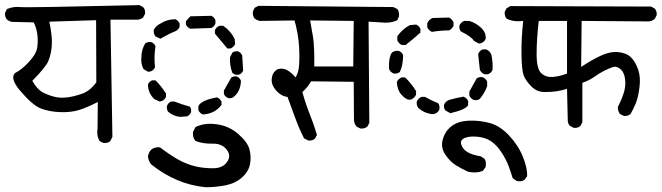

<svg xmlns="http://www.w3.org/2000/svg" viewBox="-25 -581 2654 770"><path d="M389.6 -7.8 375 -14.6Q361.3 -37.1 366.2 -65.4L367.2 -171.9Q325.2 -150.4 293 -140.1Q260.7 -129.9 216.8 -131.3Q172.9 -132.8 138.7 -146Q104.5 -159.2 53.7 -219.7Q14.6 -266.6 35.2 -288.1Q61.5 -300.8 90.3 -332Q119.1 -363.3 123.5 -386.2Q127.9 -409.2 125.5 -437Q123 -464.8 110.4 -491.2L23.4 -493.2Q11.7 -495.1 2.9 -502.9Q-5.9 -512.7 -4.9 -529.3L2.9 -544.9Q31.2 -555.7 54.7 -552.7Q78.1 -549.8 534.2 -560.5L548.8 -552.7Q558.6 -543 556.6 -525.4L548.8 -510.7Q539.1 -502.9 526.4 -502H418L425.8 -32.2L417 -14.6Q406.2 -5.9 389.6 -7.8ZM361.3 -251 360.4 -500 172.9 -494.1Q178.7 -465.8 181.6 -439.9Q184.6 -414.1 181.6 -387.2Q178.7 -360.4 168.9 -336.4Q159.2 -312.5 104.5 -256.8Q126 -219.7 151.4 -208Q176.8 -196.3 197.8 -191.9Q218.8 -187.5 244.1 -190.4Q269.5 -193.4 302.7 -204.6Q335.9 -215.8 361.3 -251Z M799.8 169.9Q739.3 164.1 684.6 140.6Q629.9 117.2 581.1 78.1Q570.3 64.5 568.4 46.9Q570.3 31.2 581.1 19.5Q594.7 7.8 616.2 9.8Q663.1 44.9 694.3 61.5Q725.6 78.1 757.8 85.9Q790 93.8 829.1 93.8Q868.2 93.8 885.7 68.4Q903.3 43 883.8 18.6Q864.3 -5.9 827.1 -4.9Q790 -3.9 758.8 -15.6Q747.1 -29.3 749 -51.8L758.8 -71.3Q793.9 -88.9 840.8 -83Q891.6 -77.1 929.7 -44.4Q967.8 -11.7 975.6 18.6Q983.4 48.8 977.5 78.1Q971.7 107.4 945.3 130.9Q918.9 154.3 879.9 162.1Q840.8 169.9 799.8 169.9ZM697.3 -112.3Q669.9 -115.2 649.4 -132.8Q642.6 -142.6 644.5 -156.2Q649.4 -168.9 661.1 -173.8H674.8Q704.1 -162.1 736.3 -153.3Q743.2 -144.5 741.2 -130.9Q736.3 -119.1 724.6 -114.3ZM788.1 -122.1Q775.4 -127.9 770.5 -139.6V-155.3Q775.4 -167 795.4 -176.3Q815.4 -185.5 845.7 -190.4Q857.4 -185.5 863.3 -173.8V-160.2Q847.7 -139.6 827.1 -130.9Q806.6 -122.1 788.1 -122.1ZM615.2 -173.8 593.8 -183.6Q568.4 -208 568.4 -242.2Q573.2 -253.9 585 -258.8H598.6Q622.1 -235.4 640.6 -206.1V-192.4Q635.7 -180.7 624 -175.8ZM890.6 -187.5Q877.9 -192.4 873 -204.1V-217.8L902.3 -269.5Q911.1 -276.4 924.8 -274.4Q936.5 -269.5 941.4 -256.8Q939.5 -213.9 912.1 -192.4Q904.3 -185.5 890.6 -187.5ZM918.9 -281.2 907.2 -288.1Q895.5 -317.4 897.5 -351.6L907.2 -370.1Q916 -377 929.7 -375Q941.4 -370.1 946.3 -358.4L950.2 -297.9Q945.3 -286.1 932.6 -281.2ZM569.3 -293 550.8 -303.7Q539.1 -324.2 542 -351.6Q542 -381.8 557.6 -407.2Q568.4 -414.1 582 -412.1Q593.8 -407.2 598.6 -395.5Q591.8 -354.5 596.7 -311.5Q591.8 -299.8 580.1 -294.9ZM886.7 -386.7Q863.3 -414.1 836.9 -446.3V-460Q842.8 -472.7 854.5 -477.5H870.1Q900.4 -457 916 -424.8L918 -404.3Q912.1 -392.6 900.4 -386.7ZM618.2 -425.8 598.6 -434.6Q589.8 -446.3 591.8 -461.9Q602.5 -479.5 620.1 -487.3Q645.5 -503.9 678.7 -503.9Q690.4 -498 695.3 -486.3V-472.7Q688.5 -459 673.3 -453.6Q658.2 -448.2 618.2 -425.8ZM738.3 -465.8Q726.6 -470.7 720.7 -482.4V-496.1L738.3 -515.6L822.3 -517.6Q834 -512.7 838.9 -500V-486.3Q834 -473.6 822.3 -468.8Z M1420.9 -65.4 1405.3 -73.2Q1394.5 -85 1394.5 -102.5L1393.6 -252.9L1222.7 -254.9Q1208 -229.5 1187.5 -211.9Q1201.2 -163.1 1217.3 -123Q1233.4 -83 1246.1 -40L1238.3 -25.4Q1227.5 -15.6 1210.9 -17.6L1194.3 -26.4Q1173.8 -66.4 1158.7 -108.9Q1143.6 -151.4 1127.9 -192.4Q1102.5 -195.3 1083 -217.3Q1063.5 -239.3 1064.5 -261.7Q1065.4 -284.2 1079.1 -296.9Q1092.8 -309.6 1114.7 -304.2Q1136.7 -298.8 1160.2 -270.5Q1172.9 -290 1174.8 -323.2Q1176.8 -356.4 1174.8 -388.7Q1172.9 -420.9 1168 -447.8Q1163.1 -474.6 1156.2 -499L1017.6 -497.1Q1005.9 -499 996.1 -506.8Q987.3 -517.6 989.3 -535.2L996.1 -549.8L1011.7 -557.6L1552.7 -552.7L1568.4 -544.9Q1577.1 -533.2 1575.2 -515.6L1568.4 -500Q1539.1 -486.3 1502 -491.2L1453.1 -494.1L1456.1 -87.9L1448.2 -73.2Q1437.5 -64.5 1420.9 -65.4ZM1391.6 -314.5 1393.6 -497.1 1218.8 -499Q1224.6 -468.8 1230.5 -431.6Q1236.3 -394.5 1235.4 -314.5Z M2046.9 144.5 2031.2 133.8Q2023.4 108.4 2014.2 83.5Q2004.9 58.6 1985.4 28.8Q1965.8 -1 1941.9 -16.1Q1918 -31.2 1883.3 -33.2Q1848.6 -35.2 1832 -23.9Q1815.4 -12.7 1831.5 12.2Q1847.7 37.1 1903.3 45.9L1918.9 56.6Q1926.8 71.3 1921.9 89.8L1911.1 104.5Q1883.8 115.2 1851.6 107.4Q1826.2 95.7 1803.7 82Q1781.2 68.4 1761.2 39.6Q1741.2 10.7 1751 -22.9Q1760.7 -56.6 1787.6 -76.2Q1814.5 -95.7 1856.9 -97.2Q1899.4 -98.6 1939.9 -87.4Q1980.5 -76.2 2017.1 -37.1Q2053.7 2 2072.3 48.3Q2090.8 94.7 2088.9 126L2078.1 140.6Q2064.5 149.4 2046.9 144.5ZM1709 -123Q1675.8 -127 1652.3 -148.4Q1644.5 -159.2 1646.5 -173.8Q1652.3 -186.5 1665 -192.4H1679.7Q1705.1 -177.7 1732.4 -167Q1739.3 -157.2 1737.3 -142.6Q1732.4 -129.9 1719.7 -125ZM1781.2 -127 1761.7 -137.7Q1753.9 -146.5 1755.9 -161.1Q1762.7 -175.8 1777.3 -180.7Q1804.7 -188.5 1834 -193.4Q1846.7 -188.5 1852.5 -175.8V-159.2Q1842.8 -141.6 1781.2 -127ZM1876 -179.7Q1863.3 -184.6 1857.4 -197.3V-213.9L1886.7 -266.6Q1895.5 -273.4 1910.2 -271.5Q1922.9 -266.6 1928.7 -253.9V-235.4Q1918.9 -208 1899.4 -184.6Q1890.6 -177.7 1876 -179.7ZM1616.2 -180.7Q1601.6 -182.6 1585 -201.2Q1568.4 -219.7 1566.4 -252Q1572.3 -264.6 1585 -270.5H1599.6Q1625 -246.1 1643.6 -215.8V-201.2Q1637.7 -188.5 1625 -182.6ZM1918 -283.2Q1905.3 -288.1 1899.4 -300.8L1892.6 -364.3Q1897.5 -377 1910.2 -382.8H1924.8Q1939.5 -377 1945.3 -362.3Q1952.1 -334 1950.2 -300.8Q1945.3 -288.1 1931.6 -283.2ZM1553.7 -286.1Q1540 -292 1535.2 -304.7Q1533.2 -351.6 1546.9 -370.1Q1557.6 -378.9 1574.2 -377Q1586.9 -372.1 1591.8 -359.4Q1590.8 -315.4 1578.1 -292Q1568.4 -284.2 1553.7 -286.1ZM1586.9 -400.4Q1574.2 -406.2 1568.4 -418.9V-435.5Q1588.9 -464.8 1619.1 -480.5L1643.6 -482.4Q1656.2 -477.5 1661.1 -464.8V-450.2Q1633.8 -425.8 1601.6 -400.4ZM1895.5 -406.2 1876 -417Q1866.2 -433.6 1823.2 -455.1Q1815.4 -464.8 1817.4 -478.5Q1823.2 -491.2 1835.9 -497.1H1857.4Q1884.8 -488.3 1904.8 -469.2Q1924.8 -450.2 1922.9 -425.8Q1918 -413.1 1905.3 -408.2ZM1707 -453.1Q1694.3 -459 1688.5 -471.7V-488.3Q1696.3 -503.9 1710 -508.8L1775.4 -510.7Q1788.1 -504.9 1793.9 -491.2V-477.5Q1788.1 -464.8 1775.4 -459Q1741.2 -459 1707 -453.1Z M2275.4 -68.4 2260.7 -76.2Q2252.9 -84 2252 -96.7L2249 -224.6Q2229.5 -218.8 2209.5 -215.3Q2189.5 -211.9 2158.7 -211.9Q2127.9 -211.9 2105.5 -234.9Q2083 -257.8 2075.2 -278.3Q2067.4 -298.8 2066.4 -361.8Q2065.4 -424.8 2073.2 -497.1Q2035.2 -492.2 2006.8 -505.9Q1998 -516.6 1999 -533.2L2006.8 -547.9L2021.5 -556.6L2585.9 -554.7L2600.6 -546.9Q2610.4 -536.1 2608.4 -519.5L2600.6 -504.9Q2590.8 -497.1 2578.1 -495.1L2307.6 -497.1L2305.7 -312.5Q2344.7 -338.9 2382.8 -356.9Q2420.9 -375 2453.6 -372.1Q2486.3 -369.1 2504.4 -352.1Q2522.5 -335 2533.7 -303.7Q2544.9 -272.5 2539.6 -231Q2534.2 -189.5 2524.9 -167Q2515.6 -144.5 2503.9 -124Q2493.2 -114.3 2476.6 -116.2L2460.9 -124Q2452.1 -136.7 2453.1 -152.3Q2466.8 -178.7 2476.1 -207Q2485.4 -235.4 2481.9 -263.2Q2478.5 -291 2462.9 -304.2Q2447.3 -317.4 2431.2 -311.5Q2415 -305.7 2397.5 -296.9Q2379.9 -288.1 2358.4 -272.9Q2336.9 -257.8 2310.5 -249V-90.8L2302.7 -76.2Q2293 -66.4 2275.4 -68.4ZM2249 -286.1V-497.1H2135.7Q2127 -423.8 2127 -364.7Q2127 -305.7 2145 -288.1Q2163.1 -270.5 2191.4 -272.5Q2219.7 -274.4 2249 -286.1Z"/></svg>

Font: NaikaiFont
Style: Regular
Weight: 400
Version: Version 1.67